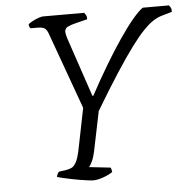

<svg xmlns="http://www.w3.org/2000/svg" viewBox="-51 -755 802 806"><g transform="rotate(-5 350.0 -352.0)"><path d="M310 0Q303 0 288 -2Q273 -4 254 -7Q235 -10 216.5 -14Q198 -18 182.5 -21.5Q167 -25 159 -28Q161 -36 164 -41.5Q167 -47 170 -49L199 -53Q211 -55 222 -59.5Q233 -64 242.5 -81Q252 -98 260 -138L294 -307L177 -631Q171 -647 162 -653Q153 -659 131 -659H103Q101 -662 98.5 -666Q96 -670 97 -677Q103 -682 115 -688.5Q127 -695 140 -699.5Q153 -704 159 -704H333Q335 -701 339.5 -694.5Q344 -688 343 -676L295 -664Q274 -659 260.5 -652.5Q247 -646 247 -631Q247 -627 248.5 -619.5Q250 -612 253 -603L337 -354H341Q376 -419 411 -477.5Q446 -536 478 -583Q510 -630 536.5 -661.5Q563 -693 580 -704H690Q693 -701 697 -694Q701 -687 700 -676L658 -664Q640 -659 621.5 -647.5Q603 -636 579.5 -612Q556 -588 525.5 -547Q495 -506 454 -443Q413 -380 358 -288L323 -118Q318 -95 310 -78.5Q302 -62 297 -57L387 -47Q389 -43 390 -39.5Q391 -36 392 -28Q374 -16 350.5 -8Q327 0 310 0Z"/></g></svg>

Font: Texturina 12pt Thin
Style: Italic
Weight: 250
Italic angle: -11°
Designer: Guillermo Torres Carreño
Foundry: Omnibus-Type
Version: Version 1.002